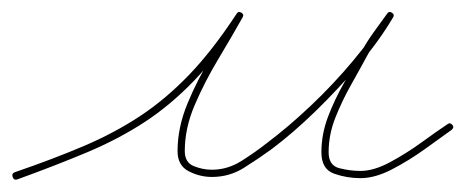

<svg xmlns="http://www.w3.org/2000/svg" viewBox="-20 -288 773 319"><path d="M9 10Q3 12 1 6Q-1 0 5 -2Q69 -24 119.5 -45.5Q170 -67 212.5 -95Q255 -123 294 -163.5Q333 -204 373 -265Q376 -270 381 -267Q386 -264 383 -259Q365 -227 342.5 -189.5Q320 -152 303.5 -113.5Q287 -75 287 -37Q287 -18 302 -12Q317 -6 332 -6Q358 -6 381 -20.5Q404 -35 423 -50Q459 -77 496.5 -112.5Q534 -148 567 -187.5Q600 -227 623 -265Q626 -270 631 -267Q636 -263 633 -259Q623 -244 612 -229.5Q601 -215 592 -199Q592 -199 592 -199Q592 -199 592 -199Q579 -175 563.5 -147.5Q548 -120 537 -92Q526 -64 526 -35Q526 -13 544 -8.5Q562 -4 579 -4Q601 -4 628 -18.5Q655 -33 680.5 -51.5Q706 -70 724 -82Q728 -85 732 -80Q735 -76 730 -72Q712 -59 685.5 -40Q659 -21 631 -6.5Q603 8 579 8Q556 8 535 0.5Q514 -7 514 -35Q514 -65 525 -94Q536 -123 552 -151Q568 -179 582 -205Q582 -205 582 -205Q582 -205 582 -205Q591 -221 602 -236Q613 -251 623 -265Q626 -270 631 -267Q636 -264 633 -259Q610 -220 576 -180Q542 -140 504.5 -103.5Q467 -67 431 -40Q409 -24 385 -9Q361 6 332 6Q312 6 293.5 -3.5Q275 -13 275 -37Q275 -76 291.5 -116Q308 -156 331 -193.5Q354 -231 373 -265Q376 -270 381 -267Q386 -264 383 -259Q342 -195 302.5 -154Q263 -113 220 -85Q177 -57 126 -35.5Q75 -14 9 10Q9 10 9 10Q9 10 9 10Z"/></svg>

Font: FRB American Cursive Guidelines Arrows Thin
Style: Italic
Weight: 100
Italic angle: -25°
Version: Version 2.0;Modular Font Editor K font №1